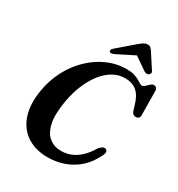

<svg xmlns="http://www.w3.org/2000/svg" viewBox="-213 -1051 1115 1202"><g transform="rotate(30 345.0 -450.0)"><path d="M601 -215Q610 -211.5 612.2 -199.8Q614.5 -188 602.5 -167Q575.5 -110 532 -70Q488.5 -30 432 -8.8Q375.5 12.5 309.5 12.5Q224 12.5 162.5 -27Q101 -66.5 74.2 -142.8Q47.5 -219 66 -329.5Q80 -410.5 116.5 -480.2Q153 -550 207 -602.2Q261 -654.5 327.2 -684Q393.5 -713.5 466.5 -713.5Q498 -713.5 519.8 -707Q541.5 -700.5 556.2 -692Q571 -683.5 581 -677.2Q591 -671 598 -671Q605.5 -671 613.2 -677.2Q621 -683.5 628.8 -691.5Q636.5 -699.5 644.8 -706Q653 -712.5 661.5 -712.5Q673 -712.5 680.2 -705.5Q687.5 -698.5 688 -686L690 -508Q690 -495 682 -488.5Q674 -482 662.5 -482Q640.5 -482 632 -506L621 -542.5Q603 -605.5 570 -632.5Q537 -659.5 485.5 -659.5Q440 -659.5 399.2 -636.2Q358.5 -613 325.2 -570.5Q292 -528 268.2 -470.8Q244.5 -413.5 232.5 -346Q215 -245.5 228.2 -183.5Q241.5 -121.5 277.5 -92.8Q313.5 -64 363.5 -64Q400 -64 434 -77.5Q468 -91 498.8 -119.8Q529.5 -148.5 556 -194Q569.5 -208.5 580 -214Q590.5 -219.5 601 -215ZM511 -837H452.5L567.5 -757.5Q585.5 -745 601.5 -755Q607 -759 610 -766.8Q613 -774.5 607 -783L539.5 -887Q531.5 -899 524 -906Q516.5 -913 502 -913Q488 -913 476.5 -906Q465 -899 450 -887L329 -783Q318.5 -774.5 316.8 -766.8Q315 -759 318.5 -755Q323.5 -750 332.5 -750.8Q341.5 -751.5 353.5 -757.5Z"/></g></svg>

Font: Fraunces SemiBold
Style: Italic
Weight: 600
Italic angle: -16°
Version: Version 1.000;[b76b70a41]